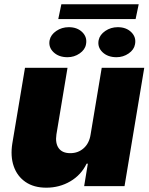

<svg xmlns="http://www.w3.org/2000/svg" viewBox="-20 -858 689 885"><path d="M397.7 -238.6 448.9 -545.5H644.9L554 0H367.9L384.9 -103.7H379.3Q354 -51.5 304.2 -22.2Q254.3 7.1 193.2 7.1Q136 7.1 97.7 -19.2Q59.3 -45.5 43.3 -91.6Q27.3 -137.8 36.9 -197.4L95.2 -545.5H291.2L240.1 -238.6Q234 -198.2 250.5 -175.1Q267 -152 304 -152Q340.6 -152 366.1 -175.1Q391.7 -198.2 397.7 -238.6ZM291.2 -594.3Q250.7 -594.3 226.6 -617.5Q202.4 -640.8 208.8 -673Q214.1 -698.1 239.5 -715.4Q264.9 -732.7 296.9 -732.7Q336.3 -732.7 359.6 -709.4Q382.8 -686.2 376.4 -653.9Q372.2 -628.9 347.1 -611.6Q322.1 -594.3 291.2 -594.3ZM517 -594.3Q476.6 -594.3 452.4 -617.5Q428.3 -640.8 434.7 -673Q440 -698.1 465.4 -715.4Q490.8 -732.7 522.7 -732.7Q562.1 -732.7 585.4 -709.4Q608.7 -686.2 602.3 -653.9Q598 -628.9 573 -611.6Q547.9 -594.3 517 -594.3ZM619.3 -838.2 605.1 -770.2H248.6L262.8 -838.2Z"/></svg>

Font: Inter UI Black
Style: Italic
Weight: 900
Italic angle: -9.39999°
Designer: Rasmus Andersson
Foundry: rsms
Version: 3.2;8d6f07862